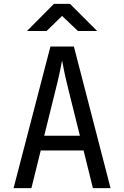

<svg xmlns="http://www.w3.org/2000/svg" viewBox="-20 -970 640 990"><path d="M50 0 240 -730H361L550 0H459L411 -194H190L142 0ZM208 -270H392L336 -495Q320 -559 311 -602Q302 -645 300 -658Q298 -645 289 -602Q280 -559 264 -496ZM119 -810 258 -950H341L481 -810H382L300 -888L220 -810Z"/></svg>

Font: JetBrainsMonoNL NF
Style: Regular
Weight: 400
Designer: Philipp Nurullin, Konstantin Bulenkov
Foundry: JetBrains
Version: Version 2.304; ttfautohint (v1.8.4.7-5d5b);Nerd Fonts 3.2.1